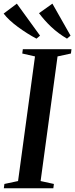

<svg xmlns="http://www.w3.org/2000/svg" viewBox="-34 -1006 402 1026"><path d="M-13.5 0 -10.5 -23 62.5 -38.5 153 -704.5 85 -720 88 -743H348L345 -720L273.5 -704.5L183 -38.5L254 -23L251 0ZM343 -815.5 324 -799.5Q301 -813 279.5 -829Q258 -845 239 -863Q220 -881 203.8 -899.5Q187.5 -918 174.5 -935.5L246 -986.5ZM180 -815.5 161 -799.5Q136 -812.5 110.8 -828.5Q85.5 -844.5 62 -861.8Q38.5 -879 18.8 -897.2Q-1 -915.5 -14.5 -933.5L56 -986.5Z"/></svg>

Font: Merriweather 120pt Medium
Style: Italic
Weight: 500
Italic angle: -7.8°
Version: Version 2.101